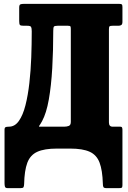

<svg xmlns="http://www.w3.org/2000/svg" viewBox="-20 -770 664 995"><path d="M544.5 -618.5V-135.5Q544.5 -113.5 563.5 -113.5H603.5Q610.5 -113.5 612.5 -109Q614.5 -104.5 614.5 -97.5V189.5Q614.5 200.5 610.8 202.8Q607 205 595.5 205H532.5Q518.5 205 515.8 199.2Q513 193.5 513 181.5Q511 112.5 496 72.8Q481 33 444.8 16.5Q408.5 0 343.5 0H275Q209.5 0 173 16.8Q136.5 33.5 121.5 73.8Q106.5 114 105 184.5Q104.5 196 101.5 200.5Q98.5 205 86 205H20.5Q8 205 5.8 197.8Q3.5 190.5 3.5 179.5V-99.5Q3.5 -107.5 8 -110.5Q12.5 -113.5 26.5 -113.5Q57 -113.5 78 -143.5Q99 -173.5 112 -224.8Q125 -276 132.2 -340Q139.5 -404 142 -473Q144.5 -542 144.5 -607Q144.5 -624 141.2 -630.2Q138 -636.5 121 -636.5H102Q86.5 -636.5 83 -641Q79.5 -645.5 79.5 -661.5V-730Q79.5 -744.5 85.2 -747.2Q91 -750 104.5 -750H596.5Q608 -750 611.2 -747.2Q614.5 -744.5 614.5 -733V-657.5Q614.5 -644.5 608.8 -640.5Q603 -636.5 593.5 -636.5H563.5Q551.5 -636.5 548 -633.8Q544.5 -631 544.5 -618.5ZM278.5 -636.5Q262.5 -636.5 259.2 -631.8Q256 -627 256 -610.5Q256 -508.5 250.8 -417Q245.5 -325.5 233 -254.5Q220.5 -183.5 198 -142Q188.5 -125 184 -119.2Q179.5 -113.5 185.2 -113.5Q191 -113.5 212 -113.5H313Q326 -113.5 336.5 -117.5Q347 -121.5 347 -138.5V-619.5Q347 -629 345.2 -632.8Q343.5 -636.5 332 -636.5Z"/></svg>

Font: Besley* Condensed Heavy
Style: Regular
Weight: 800
Width: 3
Designer: Owen Earl
Foundry: indestructible type*
Version: Version 3.000; ttfautohint (v1.8.3)